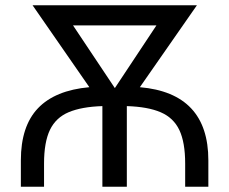

<svg xmlns="http://www.w3.org/2000/svg" viewBox="-20 -708 869 728"><path d="M510.3 -377.4Q770 -355 770 -100.1V0H682.1V-87.9Q682.1 -168 660.2 -214.6Q638.2 -261.2 589.6 -282.2Q541 -303.2 460.9 -305.7V0H368.2V-305.7Q289.6 -303.2 240.7 -282.7Q191.9 -262.2 169.4 -215.6Q147 -168.9 147 -87.9V0H59.1V-100.1Q59.1 -229.5 124 -297.6Q189 -365.7 318.8 -377.4L103.5 -688H726.6ZM415.5 -374 573.2 -611.8H256.8Z"/></svg>

Font: Arimo Nerd Font
Style: Regular
Weight: 400
Designer: Steve Matteson
Foundry: Monotype Imaging Inc.
Version: Version 1.33;Nerd Fonts 3.2.1